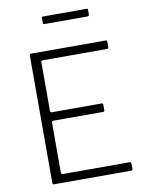

<svg xmlns="http://www.w3.org/2000/svg" viewBox="-100 -1005 815 1074"><g transform="rotate(-10 308.0 -467.5)"><path d="M110 -731Q110 -742 120 -742H543Q550 -742 550 -734V-703Q550 -694 541 -694H177Q167 -694 167 -685V-407Q167 -399 177 -399H459Q467 -399 467 -391V-359Q467 -355 465.5 -353Q464 -351 458 -351H177Q167 -351 167 -342V-57Q167 -48 177 -48H556Q565 -48 565 -40V-8Q565 -4 563 -2Q561 0 557 0H120Q110 0 110 -11V-731ZM475 -929V-901Q475 -892 464 -892H221Q216 -892 214.5 -894Q213 -896 213 -901V-927Q213 -935 219 -935H469Q475 -935 475 -929Z"/></g></svg>

Font: Libre Franklin ExtraLight
Style: Regular
Weight: 250
Designer: Pablo Impallari, Rodrigo Fuenzalida, Nhung Nguyen
Foundry: Impallari Type
Version: Version 3.000